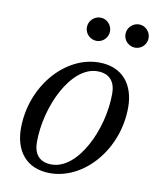

<svg xmlns="http://www.w3.org/2000/svg" viewBox="-77 -713 646 784"><g transform="rotate(10 246.0 -321.0)"><path d="M388.5 -603C388.5 -576.5 410.5 -555 437 -555C463 -555 484.5 -576.5 484.5 -603C484.5 -629.5 463 -651.5 437 -651.5C410.5 -651.5 388.5 -629.5 388.5 -603ZM228.5 -603C228.5 -576.5 250.5 -555 277 -555C303 -555 324.5 -576.5 324.5 -603C324.5 -629.5 303 -651.5 277 -651.5C250.5 -651.5 228.5 -629.5 228.5 -603ZM183.5 10C324.5 10 451.5 -135 451.5 -310C451.5 -400 404 -470 303 -470C162 -470 35 -324.5 35 -149.5C35 -59.5 82.5 10 183.5 10ZM183.5 -26C132.5 -26 109 -57 109 -106C109 -255 194 -433.5 303 -433.5C354 -433.5 377.5 -402.5 377.5 -353.5C377.5 -204.5 292.5 -26 183.5 -26Z"/></g></svg>

Font: Bodoni* 06pt
Style: Italic
Weight: 400
Italic angle: -13°
Version: Version 2.3